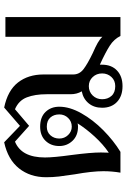

<svg xmlns="http://www.w3.org/2000/svg" viewBox="137 -736 609 923"><g transform="rotate(-90 441.5 -274.5)"><path d="M821 -553V0H730Q715 -31 683 -51.5Q651 -72 592 -99V-88Q592 -43 564 -16.5Q536 10 489 10Q441 10 413 -16.5Q385 -43 385 -88Q385 -127 406.5 -153Q428 -179 464 -186Q450 -209 450 -240V-355Q450 -411 435 -450Q420 -489 378 -507L298 -439L222 -507Q146 -476 146 -363Q146 -320 158 -234Q170 -142 170 -94Q170 -68 169 -56Q209 -83 246.5 -124Q284 -165 310 -206Q304 -204 294 -204Q251 -204 226 -230.5Q201 -257 201 -294Q201 -334 226 -360Q251 -386 294 -386Q340 -386 365 -360Q390 -334 390 -294Q390 -244 358.5 -188Q327 -132 277 -82.5Q227 -33 173 0H73Q80 -41 80 -82Q80 -136 65 -220Q58 -265 54.5 -295.5Q51 -326 51 -357Q51 -434 93.5 -487.5Q136 -541 219 -559L298 -483L386 -559Q468 -542 506.5 -492.5Q545 -443 545 -370V-227Q545 -197 570.5 -177.5Q596 -158 648 -133Q678 -120 696.5 -109.5Q715 -99 726 -87V-553ZM353 -294Q353 -320 338 -337Q323 -354 294 -354Q268 -354 252.5 -336.5Q237 -319 237 -294Q237 -269 254 -251.5Q271 -234 294 -234Q319 -234 336 -251.5Q353 -269 353 -294ZM550 -88Q550 -115 532.5 -133.5Q515 -152 489 -152Q462 -152 444 -133.5Q426 -115 426 -88Q426 -61 442 -43Q458 -25 489 -25Q516 -25 533 -43.5Q550 -62 550 -88Z"/></g></svg>

Font: TavirajRegular
Style: Regular
Weight: 400
Designer: Katatrad Team
Foundry: CadsonDemak
Version: Version 1.001